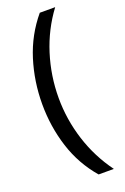

<svg xmlns="http://www.w3.org/2000/svg" viewBox="-166 -765 631 973"><g transform="rotate(-20 150.0 -278.0)"><path d="M40 -274Q40 -396 75.5 -509.5Q111 -623 187 -714H270Q200 -620 164.5 -507Q129 -394 129 -275Q129 -159 164.5 -47.5Q200 64 269 158H187Q111 70 75.5 -41.5Q40 -153 40 -274Z"/></g></svg>

Font: Noto Sans Khmer SemiCondensed
Style: Regular
Weight: 400
Width: 4
Designer: Danh Hong and the Monotype Design Team
Foundry: Monotype Imaging Inc.
Version: Version 2.004; ttfautohint (v1.8.4.7-5d5b)